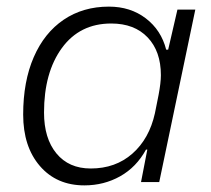

<svg xmlns="http://www.w3.org/2000/svg" viewBox="-20 -550 636 580"><path d="M50 -204Q50 -304 82 -377.5Q114 -451 172.5 -490.5Q231 -530 309 -530Q374 -530 420.5 -494.5Q467 -459 482 -400H488L516 -521H570L461 0H406L425 -98H421Q392 -45 343 -17.5Q294 10 235 10Q151 10 100.5 -48.5Q50 -107 50 -204ZM448 -208 459 -263Q466 -300 466 -323Q466 -395 426 -437Q386 -479 316 -479Q221 -479 167 -405Q113 -331 113 -210Q113 -132 150.5 -86.5Q188 -41 254 -41Q329 -41 380 -86Q431 -131 448 -208Z"/></svg>

Font: Mona Sans Light
Style: Italic
Weight: 300
Italic angle: -11.7°
Designer: Deni Anggara
Foundry: GitHub
Version: Version 2.000